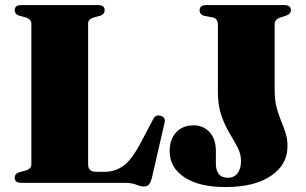

<svg xmlns="http://www.w3.org/2000/svg" viewBox="-20 -720 1206 756"><path d="M374.5 -658 351.5 -652Q327 -645 327 -627.5V-74Q327 -57 335.2 -50.2Q343.5 -43.5 359 -43.5H393Q431.5 -43.5 464.8 -66.2Q498 -89 535 -159.5L582.5 -249.5Q592.5 -270.5 612.5 -264Q634 -258 627.5 -234.5L578 -19.5Q573 -1 566.2 6.8Q559.5 14.5 546 14.5Q534 14.5 516.5 7.2Q499 0 472 0H64Q38 0 38 -20Q38 -36 56 -42L79 -48Q103.5 -55 103.5 -72.5V-627.5Q103.5 -645 79 -652L56 -658Q38 -664 38 -680Q38 -700 64 -700H366.5Q392 -700 392 -680Q392 -664 374.5 -658ZM1112 -144Q1112 -71.5 1046.8 -27.5Q981.5 16.5 868.5 16.5Q764 16.5 706 -22Q648 -60.5 648 -125Q648 -170.5 673.2 -198.5Q698.5 -226.5 743.5 -226.5Q780 -226.5 805 -200Q830 -173.5 830 -124.5V-75.5Q830 -49.5 841.5 -34.8Q853 -20 877.5 -20Q901 -20 915 -37.5Q929 -55 929 -86.5Q929 -114 915.2 -140Q901.5 -166 883.5 -196Q865.5 -226 851.8 -265Q838 -304 838 -358V-622.5Q838 -647.5 816.5 -651.5L787 -657Q766 -661.5 766 -679.5Q766 -700 792.5 -700H1098.5Q1125.5 -700 1125.5 -680Q1125.5 -664.5 1104 -657.5L1085 -651.5Q1061.5 -644 1061.5 -626V-366.5Q1061.5 -326.5 1069 -297.5Q1076.5 -268.5 1086.5 -244.8Q1096.5 -221 1104.2 -197.2Q1112 -173.5 1112 -144Z"/></svg>

Font: Fraunces 72pt S000 Black
Style: Regular
Weight: 900
Version: Version 1.000; ttfautohint (v1.8.3)